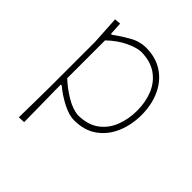

<svg xmlns="http://www.w3.org/2000/svg" viewBox="-190 -636 962 962"><g transform="rotate(45 291.0 -155.0)"><path d="M93 194Q94 137.5 94.8 84.5Q95.5 31.5 96 -29V-342Q94 -377.5 91.8 -416.8Q89.5 -456 87 -494L120 -497L124 -428H130Q165.5 -454.5 208.8 -479.2Q252 -504 297 -504Q366.5 -504 416.5 -471Q466.5 -438 493.2 -380.2Q520 -322.5 520 -249Q520 -179.5 495.2 -120.8Q470.5 -62 421.2 -26.5Q372 9 299 9Q263 9 216.2 -15.2Q169.5 -39.5 132 -71H126V-29Q127 31.5 127.8 83.5Q128.5 135.5 129 192ZM299 -23Q366 -24.5 408 -56.2Q450 -88 469.5 -139Q489 -190 489 -249Q489 -310.5 468.2 -360.5Q447.5 -410.5 405 -440.5Q362.5 -470.5 297 -472Q265 -471.5 217.8 -449.2Q170.5 -427 126 -384V-116Q163 -81 210.5 -52.8Q258 -24.5 299 -23Z"/></g></svg>

Font: Commissioner Loud Thin
Style: Regular
Weight: 100
Designer: Kostas Bartsokas
Foundry: Kostas Bartsokas
Version: Version 1.000; ttfautohint (v1.8.3)